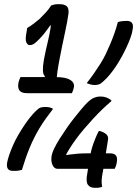

<svg xmlns="http://www.w3.org/2000/svg" viewBox="-20 -809 656 919"><path d="M395 -411Q414 -435 430 -458Q446 -481 460.5 -504Q475 -527 486.5 -551Q498 -575 508.5 -600Q519 -625 528 -650.5Q537 -676 544 -703Q549 -705 553.5 -706Q558 -707 563.5 -707.5Q569 -708 574.5 -708.5Q580 -709 587 -709Q604 -709 611.5 -699.5Q619 -690 615 -669Q613 -652 605.5 -631Q598 -610 587.5 -587Q577 -564 564 -540Q551 -516 536.5 -494Q522 -472 506.5 -453Q491 -434 475 -420Q464 -409 454.5 -405.5Q445 -402 433 -402Q428 -402 422.5 -403Q417 -404 412 -405Q407 -406 403 -408Q399 -410 395 -411ZM234 -288Q217 -266 200 -242.5Q183 -219 169 -195.5Q155 -172 143 -148Q131 -124 121 -99.5Q111 -75 102 -49Q93 -23 85 4Q81 5 76 6Q71 7 66.5 8Q62 9 56 9Q50 9 43 9Q25 9 18 -0.5Q11 -10 14 -30Q17 -47 24.5 -68.5Q32 -90 42 -113Q52 -136 65.5 -159.5Q79 -183 93.5 -205Q108 -227 123.5 -246.5Q139 -266 154 -280Q165 -291 174 -294Q183 -297 196 -297Q202 -297 207.5 -296.5Q213 -296 217.5 -295Q222 -294 226.5 -292Q231 -290 234 -288ZM469 85Q465 86 461 87.5Q457 89 452.5 89.5Q448 90 443 90Q438 90 433 90Q411 90 400.5 75Q390 60 398 20L410 -57Q413 -73 417 -89Q421 -105 426.5 -120.5Q432 -136 438.5 -151.5Q445 -167 453 -182H457Q479 -176 489.5 -165.5Q500 -155 497 -140L474 4Q467 37 466.5 54Q466 71 469 85ZM529 -1H255Q240 -1 231.5 -19Q223 -37 227 -63L228 -67Q230 -79 240 -99.5Q250 -120 265 -144Q280 -168 298 -194Q316 -220 334.5 -243.5Q353 -267 369 -286Q385 -305 396 -316Q414 -334 429 -340.5Q444 -347 461 -347Q469 -347 475.5 -346Q482 -345 489 -342.5Q496 -340 502 -336.5Q508 -333 513 -329L512 -324Q492 -307 470 -286Q448 -265 426 -241Q404 -217 383 -192.5Q362 -168 343 -142Q324 -116 308.5 -90.5Q293 -65 282 -40L302 -99L293 -43L265 -61Q290 -66 311.5 -69Q333 -72 353 -73.5Q373 -75 394 -75H507Q528 -75 535.5 -64Q543 -53 539 -32Q539 -28 537.5 -23.5Q536 -19 535 -15.5Q534 -12 532 -8Q530 -4 529 -1ZM78 -440H247Q294 -440 315.5 -427Q337 -414 334 -393Q333 -389 332 -384.5Q331 -380 329.5 -376Q328 -372 326.5 -368.5Q325 -365 324 -363H110Q83 -363 73.5 -375.5Q64 -388 68 -411Q69 -416 70 -419.5Q71 -423 72.5 -427Q74 -431 75.5 -434Q77 -437 78 -440ZM251 -417H186L195 -444Q191 -448 188.5 -454Q186 -460 185.5 -469.5Q185 -479 186 -493Q187 -505 190.5 -525Q194 -545 199.5 -569Q205 -593 211 -619Q217 -645 221 -669Q225 -693 227 -712L235 -687H205L232 -707Q224 -692 213.5 -677.5Q203 -663 192 -649Q181 -635 168 -622Q156 -609 145 -601Q134 -593 122 -593Q112 -593 106 -606.5Q100 -620 107 -655L110 -675Q127 -685 141.5 -696Q156 -707 170 -719Q185 -734 199 -749Q213 -764 225 -783Q229 -784 233.5 -785.5Q238 -787 243.5 -788Q249 -789 254.5 -789Q260 -789 266 -789Q287 -789 298.5 -780Q310 -771 308 -746Q306 -730 301.5 -705Q297 -680 290.5 -650.5Q284 -621 277.5 -589Q271 -557 265 -526Q259 -495 255 -467Q251 -439 251 -417Z"/></svg>

Font: Rec Mono Duotone
Style: Italic
Weight: 400
Italic angle: -10°
Monospace: yes
Version: Version 1.085; ttfautohint (v1.8.4.7-5d5b)